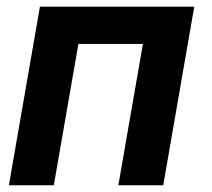

<svg xmlns="http://www.w3.org/2000/svg" viewBox="-20 -548 627 568"><path d="M462.9 0H330.1L402.8 -418H211.9L139.2 0H6.3L98.1 -528.3H554.7Z"/></svg>

Font: Roboto Mono
Style: Bold Italic
Weight: 700
Designer: Google
Version: Version 2.000985; 2015; ttfautohint (v1.3)